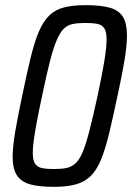

<svg xmlns="http://www.w3.org/2000/svg" viewBox="-20 -716 512 744"><path d="M188 8Q130 8 95.5 -2Q61 -12 45 -37.5Q29 -63 29 -108Q29 -148 39 -206Q49 -264 66 -345Q84 -432 99 -493.5Q114 -555 131 -594.5Q148 -634 171.5 -656.5Q195 -679 229 -687.5Q263 -696 312 -696Q371 -696 406 -686Q441 -676 456.5 -650.5Q472 -625 472 -579Q472 -540 462.5 -482.5Q453 -425 435 -343Q417 -257 402 -195.5Q387 -134 370 -94Q353 -54 329.5 -32Q306 -10 272 -1Q238 8 188 8ZM190 -61Q218 -61 237.5 -65Q257 -69 272.5 -83Q288 -97 300.5 -127Q313 -157 326.5 -209.5Q340 -262 358 -344Q376 -428 384.5 -480.5Q393 -533 393 -563Q393 -593 384 -606.5Q375 -620 357 -623.5Q339 -627 310 -627Q282 -627 262 -623Q242 -619 227.5 -605Q213 -591 200 -561Q187 -531 173.5 -478.5Q160 -426 143 -344Q131 -288 123 -245.5Q115 -203 111 -173.5Q107 -144 107 -124Q107 -95 116 -81.5Q125 -68 143.5 -64.5Q162 -61 190 -61Z"/></svg>

Font: Saira Condensed
Style: Italic
Weight: 400
Width: 3
Italic angle: -12°
Designer: Hector Gatti with collaboration of the Omnibus-Type team
Foundry: Omnibus-Type
Version: Version 1.100